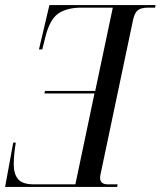

<svg xmlns="http://www.w3.org/2000/svg" viewBox="-24 -734 631 754"><path d="M-4 0 28 -174H38Q34 -151 32 -129.5Q30 -108 30 -88Q30 -51 47 -30.5Q64 -10 110 -10H272L347 -367H150L153 -377H350L419 -704H296Q238 -704 204.5 -680.5Q171 -657 154 -588L142 -540H129L170 -714H587L585 -704H559Q530 -704 517.5 -694Q505 -684 499 -658L372 -55Q369 -43 369 -36Q369 -10 400 -10H438L436 0Z"/></svg>

Font: Noto Serif Display ExtraCondensed
Style: Italic
Weight: 400
Width: 2
Italic angle: -12°
Designer: Monotype Design Team
Foundry: Monotype Imaging Inc.
Version: Version 2.009